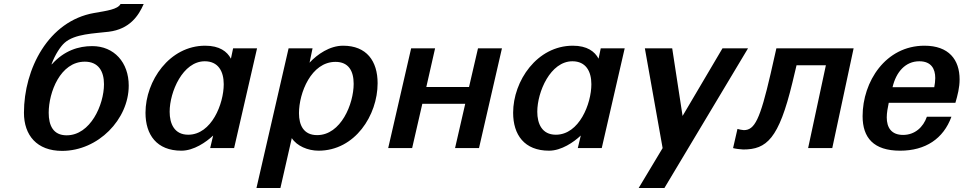

<svg xmlns="http://www.w3.org/2000/svg" viewBox="-20 -742 4828 962"><path d="M100 -177C100 -64 165 14 291 14C472 14 625 -144 625 -313C625 -429 552 -511 442 -511C374 -511 302 -489 240 -420H238C257 -471 284 -510 303 -527C354 -573 452 -574 525 -583C629 -596 674 -662 700 -722H584C570 -695 515 -688 452 -677C222 -637 100 -396 100 -177ZM405 -433C473 -433 501 -385 501 -320C501 -217 433 -64 314 -64C246 -64 224 -114 224 -177C224 -279 282 -433 405 -433Z M709 -177C709 -67 765 13 889 13C951 13 1013 -30 1048 -63L1033 0H1153L1268 -500H1148L1137 -448C1118 -484 1080 -513 1008 -513C829 -513 709 -337 709 -177ZM830 -182C830 -282 896 -435 1006 -435C1073 -435 1101 -385 1101 -320C1101 -222 1040 -67 923 -67C853 -67 830 -123 830 -182Z M1265 200H1385L1442 -50C1467 -11 1522 13 1576 13C1759 13 1872 -165 1872 -325C1872 -436 1817 -513 1699 -513C1632 -513 1570 -470 1531 -428L1546 -500H1426ZM1478 -175C1478 -276 1539 -432 1661 -432C1726 -432 1752 -387 1752 -322C1752 -221 1688 -65 1569 -65C1501 -65 1478 -115 1478 -175Z M2380 0 2495 -500H2375L2330 -306H2116L2160 -500H2040L1925 0H2045L2096 -222H2311L2260 0Z M2551 -177C2551 -67 2607 13 2731 13C2793 13 2855 -30 2890 -63L2875 0H2995L3110 -500H2990L2979 -448C2960 -484 2922 -513 2850 -513C2671 -513 2551 -337 2551 -177ZM2672 -182C2672 -282 2738 -435 2848 -435C2915 -435 2943 -385 2943 -320C2943 -222 2882 -67 2765 -67C2695 -67 2672 -123 2672 -182Z M3180 200H3309L3728 -500H3600L3400 -161L3348 -500H3211L3300 0Z M3675 -96 3653 0C3662 3 3693 7 3704 7C3821 7 3882 -46 3950 -327L3971 -415H4118L4029 0H4150L4257 -500H3870L3841 -372C3788 -143 3761 -90 3707 -90C3700 -90 3681 -94 3675 -96Z M4302 -160C4302 -52 4357 13 4490 13C4617 13 4707 -47 4747 -157H4624C4606 -105 4564 -66 4505 -66C4445 -66 4423 -104 4423 -154C4423 -177 4428 -203 4433 -227H4767C4778 -265 4788 -303 4788 -344C4788 -443 4734 -513 4612 -513C4417 -513 4302 -333 4302 -160ZM4452 -305C4470 -382 4517 -435 4586 -435C4646 -435 4666 -397 4666 -351C4666 -336 4664 -321 4661 -305Z"/></svg>

Font: Perun SemiBold Italic
Style: Regular
Weight: 400
Italic angle: -12°
Foundry: Copyright (c) Stefan Peev, Context Ltd, 2016
Version: Version 1.026